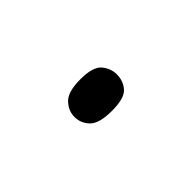

<svg xmlns="http://www.w3.org/2000/svg" viewBox="-27 -158 249 249"><g transform="rotate(45 97.0 -34.0)"><path d="M97 5Q86 5 77 -3.5Q68 -12 68 -35Q68 -58 77 -65.5Q86 -73 97 -73Q109 -73 117.5 -65.5Q126 -58 126 -35Q126 -12 117.5 -3.5Q109 5 97 5Z"/></g></svg>

Font: Noto Serif Myanmar Thin
Style: Regular
Weight: 100
Designer: Ben Mitchell and the Monotype Design Team
Foundry: Monotype Imaging Inc.
Version: Version 2.106; ttfautohint (v1.8.4.7-5d5b)